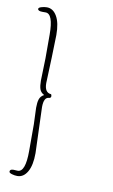

<svg xmlns="http://www.w3.org/2000/svg" viewBox="-88 -801 516 873"><g transform="rotate(10 170.0 -364.5)"><path d="M120.1 -637.2 117.2 -532.2 112.8 -414.1Q112.8 -370.6 142.1 -368.2Q146 -366.7 146 -359.1Q146 -351.6 138.2 -350.1Q112.8 -350.1 112.8 -303.2L120.1 -91.8Q120.1 -35.6 102.5 -5.4Q85 24.9 56.2 24.9Q43.9 24.9 31 21Q18.1 17.1 18.1 11.2Q18.1 0 34.2 0L54.2 1Q89.8 1 89.8 -96.2V-219.2L86.9 -295.9Q86.9 -320.3 91.8 -335.2Q96.7 -350.1 112.8 -358.9Q96.7 -367.2 91.8 -381.8Q86.9 -396.5 86.9 -420.9L89.8 -523.9V-632.8Q89.8 -730 54.2 -730H39.1Q18.1 -730 18.1 -740.2Q18.1 -746.1 31 -750Q43.9 -753.9 56.2 -753.9Q85 -753.9 102.5 -723.6Q120.1 -693.4 120.1 -637.2Z"/></g></svg>

Font: Amatic SC
Style: Regular
Weight: 400
Version: Version 1.004